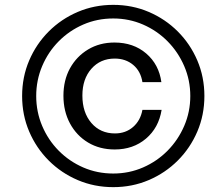

<svg xmlns="http://www.w3.org/2000/svg" viewBox="-20 -755 883 790"><path d="M446 15Q368 15 300 -14Q232 -43 180.5 -94.5Q129 -146 100 -214Q71 -282 71 -360Q71 -438 100 -506Q129 -574 180.5 -625.5Q232 -677 300 -706Q368 -735 446 -735Q524 -735 592 -706Q660 -677 711.5 -625.5Q763 -574 792 -506Q821 -438 821 -360Q821 -282 792 -214Q763 -146 711.5 -94.5Q660 -43 592 -14Q524 15 446 15ZM446 -41Q511 -41 568.5 -66Q626 -91 669.5 -135Q713 -179 738 -237Q763 -295 763 -360Q763 -425 738 -483Q713 -541 669.5 -585Q626 -629 568.5 -654Q511 -679 446 -679Q380 -679 322.5 -654Q265 -629 221.5 -585Q178 -541 153.5 -483Q129 -425 129 -360Q129 -295 153.5 -237Q178 -179 221.5 -135Q265 -91 322.5 -66Q380 -41 446 -41ZM452 -140Q390 -140 342.5 -168.5Q295 -197 268 -247Q241 -297 241 -361Q241 -425 268 -474Q295 -523 342.5 -551.5Q390 -580 451 -580Q529 -580 581.5 -535Q634 -490 644 -417H566Q559 -462 528 -488Q497 -514 452 -514Q393 -514 356 -472Q319 -430 319 -362Q319 -292 356 -249Q393 -206 453 -206Q497 -206 527.5 -232.5Q558 -259 566 -303H645Q633 -229 580.5 -184.5Q528 -140 452 -140Z"/></svg>

Font: Instrument Sans SemiBold
Style: Italic
Weight: 600
Italic angle: -13°
Designer: Rodrigo Fuenzalida
Foundry: fragTYPE
Version: Version 1.000;gftools[0.9.28]